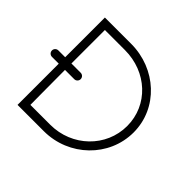

<svg xmlns="http://www.w3.org/2000/svg" viewBox="-124 -590 718 718"><g transform="rotate(45 235.0 -231.0)"><path d="M133 -252H84V-371V-422V-429H190C306 -429 397 -345 397 -234C397 -123 305 -34 190 -34H85C85 -48.6 84.1 -125.5 84 -218H133C142.4 -218 150 -225.6 150 -235C150 -244.4 142.4 -252 133 -252ZM51 -462V-252H15C5.6 -252 -2 -244.4 -2 -235C-2 -225.6 5.6 -218 15 -218H51V0H190C323 0 431 -105 431 -234C431 -363 322 -462 190 -462Z"/></g></svg>

Font: LetsTrace
Style: basic
Weight: 500
Version: Version 002.000